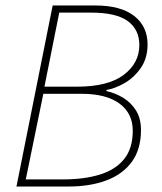

<svg xmlns="http://www.w3.org/2000/svg" viewBox="-20 -680 590 700"><path d="M40 0 172 -660H328Q420 -660 469 -622Q518 -584 518 -518Q518 -468 493.5 -432.5Q469 -397 434 -377Q399 -357 368 -352V-348Q400 -341 429 -323.5Q458 -306 476 -277Q494 -248 494 -206Q494 -136 461 -90.5Q428 -45 368.5 -22.5Q309 0 230 0ZM142 -364H260Q374 -364 431 -407Q488 -450 488 -516Q488 -572 446 -603Q404 -634 312 -634H196ZM74 -26H212Q287 -26 344 -43.5Q401 -61 432.5 -100Q464 -139 464 -203Q464 -267 415.5 -302.5Q367 -338 278 -338H138Z"/></svg>

Font: Source Sans 3 ExtraLight ExtraLight
Style: Italic
Weight: 250
Italic angle: -11°
Version: Version 3.052;hotconv 1.1.0;makeotfexe 2.6.0